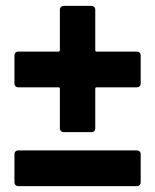

<svg xmlns="http://www.w3.org/2000/svg" viewBox="-20 -631 526 651"><path d="M445 -456Q450 -456 453.5 -452.5Q457 -449 457 -444V-347Q457 -342 453.5 -338.5Q450 -335 445 -335H308Q303 -335 303 -330V-195Q303 -190 299.5 -186.5Q296 -183 291 -183H195Q190 -183 186.5 -186.5Q183 -190 183 -195V-330Q183 -335 178 -335H41Q36 -335 32.5 -338.5Q29 -342 29 -347V-444Q29 -449 32.5 -452.5Q36 -456 41 -456H178Q183 -456 183 -461V-599Q183 -604 186.5 -607.5Q190 -611 195 -611H291Q296 -611 299.5 -607.5Q303 -604 303 -599V-461Q303 -456 308 -456ZM41 0Q36 0 32.5 -3.5Q29 -7 29 -12V-109Q29 -114 32.5 -117.5Q36 -121 41 -121H445Q450 -121 453.5 -117.5Q457 -114 457 -109V-12Q457 -7 453.5 -3.5Q450 0 445 0Z"/></svg>

Font: LinhAnh
Style: Bold
Weight: 700
Designer: Jeremy Tribby
Foundry: Tribby Type
Version: Version 1.408